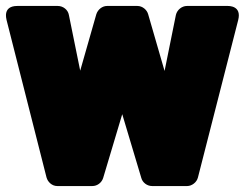

<svg xmlns="http://www.w3.org/2000/svg" viewBox="-44 -586 821 644"><path d="M508 -348 453 -538C449 -553 434 -566 417 -566H315C299 -566 284 -554 279 -538L225 -349L187 -536C184 -553 168 -566 150 -566H14C-35 -566 -23 -524 -22 -519L112 9C116 24 130 38 148 38H266C282 38 297 27 302 11L366 -203L430 11C434 26 449 38 466 38H584C599 38 616 26 620 9L755 -519C767 -567 724 -566 719 -566H583C566 -566 550 -553 546 -536Z"/></svg>

Font: Asimov Print
Style: E
Weight: 500
Designer: Google
Version: Version 2.000980; 2014